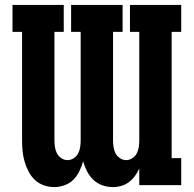

<svg xmlns="http://www.w3.org/2000/svg" viewBox="-20 -755 790 783"><path d="M201 8Q179 8 158 0.5Q137 -7 121.5 -22Q106 -37 96 -56.5Q86 -76 80 -97Q74 -118 72 -139.5Q70 -161 70 -183V-625H31V-735H240V-625H202V-183Q202 -169 204 -155.5Q206 -142 212 -130Q218 -118 230 -110Q242 -102 255 -102Q269 -102 281 -110Q293 -118 299 -130Q305 -142 307 -155.5Q309 -169 309 -183V-625H270V-735H480V-625H441V-183Q441 -169 443 -155.5Q445 -142 451 -130Q457 -118 469 -110Q481 -102 495 -102Q508 -102 520 -110Q532 -118 538 -130Q544 -142 546 -155.5Q548 -169 548 -183V-625H510V-735H719V-625H680V-110H719V0H548V-68Q541 -52 530.5 -37.5Q520 -23 506 -12.5Q492 -2 475 3Q458 8 440 8Q418 8 397 0.5Q376 -7 360.5 -22Q345 -37 335 -56.5Q325 -76 319 -97Q313 -76 303.5 -56.5Q294 -37 279 -22Q264 -7 243 0.5Q222 8 201 8Z"/></svg>

Font: Iosevka Etoile Extrabold
Style: Regular
Weight: 800
Designer: Belleve Invis
Foundry: Belleve Invis
Version: Version 22.1.2; ttfautohint (v1.8.4)